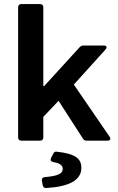

<svg xmlns="http://www.w3.org/2000/svg" viewBox="-20 -693 579 946"><path d="M343.8 -276.4 500 -449.2C508.8 -459 505.9 -468.8 492.2 -468.8H391.6C383.8 -468.8 377 -465.8 372.1 -460L197.3 -268.6H193.4V-657.2C193.4 -667 187.5 -672.9 177.7 -672.9H85C75.2 -672.9 69.3 -667 69.3 -657.2V-15.6C69.3 -5.9 75.2 0 85 0H177.7C187.5 0 193.4 -5.9 193.4 -15.6V-117.2L268.6 -196.3L388.7 -9.8C393.6 -2 399.4 0 407.2 0H509.8C522.5 0 527.3 -7.8 520.5 -18.6ZM242.2 64.5 231.4 85.9C226.6 96.7 230.5 102.5 242.2 105.5C273.4 110.4 289.1 121.1 289.1 138.7C289.1 162.1 267.6 173.8 201.2 179.7C189.5 180.7 184.6 187.5 186.5 197.3L190.4 219.7C192.4 228.5 198.2 234.4 208 233.4C318.4 226.6 380.9 196.3 380.9 133.8C380.9 88.9 351.6 64.5 261.7 54.7C252 52.7 246.1 55.7 242.2 64.5Z"/></svg>

Font: Ed Sans Neue SemiBold
Style: Regular
Weight: 600
Designer: Stephen Hutchings
Version: Version 1.004;PS 001.004;hotconv 1.0.88;makeotf.lib2.5.64775